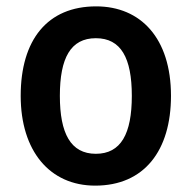

<svg xmlns="http://www.w3.org/2000/svg" viewBox="-20 -573 602 603"><path d="M517 -272C517 -453 422 -553 282 -553C129 -553 45 -448 45 -272C45 -99 136 10 279 10C433 10 517 -100 517 -272ZM168 -272C168 -391 202 -453 281 -453C360 -453 394 -391 394 -272C394 -153 360 -90 281 -90C202 -90 168 -154 168 -272Z"/></svg>

Font: Noto Sans Ethiopic SemiCondensed SemiBold
Style: Regular
Weight: 600
Width: 4
Designer: Monotype Design Team
Foundry: Monotype Imaging Inc.
Version: Version 2.102